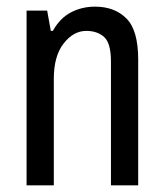

<svg xmlns="http://www.w3.org/2000/svg" viewBox="-20 -558 496 578"><path d="M60 0V-526H122L133 -465H139Q161 -504 194 -521Q227 -538 266 -538Q325 -538 360.5 -502.5Q396 -467 396 -379V0H314V-373Q314 -428 293.5 -446.5Q273 -465 240 -465Q201 -465 171.5 -427Q142 -389 142 -321V0Z"/></svg>

Font: Archivo Narrow
Style: Regular
Weight: 400
Designer: Hector Gatti
Foundry: Omnibus-Type
Version: Version 3.002